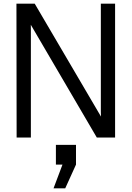

<svg xmlns="http://www.w3.org/2000/svg" viewBox="-20 -753 720 1051"><path d="M170 -733 555 -77 534 -71 532 -141V-733H610V0H510L126 -656L148 -662L149 -592V0H71L70 -733ZM396 40V148L337 278H273L322 148H286V40Z"/></svg>

Font: Kreadon
Style: Regular
Weight: 400
Designer: kohakuno
Foundry: StudioGnu
Version: Version 1.000;Glyphs 3.1.2 (3151)